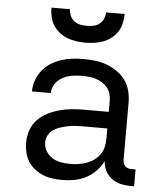

<svg xmlns="http://www.w3.org/2000/svg" viewBox="-53 -786 706 841"><g transform="rotate(5 300.0 -366.0)"><path d="M251 8Q251 8 251 8Q251 8 250 8Q229 8 207.5 5Q186 2 166.5 -6Q147 -14 130 -27.5Q113 -41 101.5 -59Q90 -77 85 -98.5Q80 -120 80 -141Q80 -169 89 -195.5Q98 -222 117 -242Q136 -262 160.5 -274.5Q185 -287 212 -294.5Q239 -302 266.5 -304.5Q294 -307 321 -307H429V-355Q429 -371 425 -386Q421 -401 411 -413Q401 -425 387.5 -433.5Q374 -442 359.5 -446.5Q345 -451 329.5 -452.5Q314 -454 299 -454Q277 -454 255 -450.5Q233 -447 213.5 -436.5Q194 -426 181.5 -407.5Q169 -389 169 -367Q169 -367 169 -367Q169 -367 169 -367H86Q86 -367 86 -367Q86 -367 86 -367Q86 -392 94.5 -416Q103 -440 118.5 -459.5Q134 -479 155 -492.5Q176 -506 200 -514Q224 -522 249 -525Q274 -528 299 -528Q325 -528 350.5 -525Q376 -522 400.5 -513Q425 -504 447 -489Q469 -474 484 -453Q499 -432 505.5 -406.5Q512 -381 512 -355V-104Q512 -97 514.5 -89Q517 -81 522.5 -75.5Q528 -70 535.5 -68Q543 -66 551 -66H568V8H551Q529 8 507.5 3Q486 -2 468.5 -15.5Q451 -29 441 -49Q431 -69 430 -91Q418 -66 399 -46.5Q380 -27 356 -14.5Q332 -2 305 3Q278 8 251 8ZM282 -65Q300 -65 318 -68Q336 -71 353 -77Q370 -83 385 -94Q400 -105 410.5 -120Q421 -135 425 -153Q429 -171 429 -189V-234H321Q305 -234 288 -233Q271 -232 255 -228.5Q239 -225 223 -220Q207 -215 193 -205.5Q179 -196 171 -181Q163 -166 163 -150Q163 -129 174 -111Q185 -93 202.5 -82.5Q220 -72 240.5 -68.5Q261 -65 282 -65ZM300 -600Q280 -600 259.5 -603Q239 -606 220.5 -613Q202 -620 185.5 -633Q169 -646 158.5 -663Q148 -680 143.5 -700Q139 -720 139 -740H221Q221 -725 227 -711.5Q233 -698 244.5 -689Q256 -680 270.5 -677Q285 -674 300 -674Q315 -674 329.5 -677Q344 -680 355.5 -689Q367 -698 373 -711.5Q379 -725 379 -740H461Q461 -720 456.5 -700Q452 -680 441.5 -663Q431 -646 414.5 -633Q398 -620 379.5 -613Q361 -606 340.5 -603Q320 -600 300 -600Z"/></g></svg>

Font: Iosevka Meiseki Sans
Style: Regular
Weight: 400
Monospace: yes
Designer: Belleve Invis
Foundry: Belleve Invis
Version: Version 11.2.6; ttfautohint (v1.8.4)